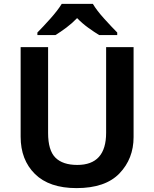

<svg xmlns="http://www.w3.org/2000/svg" viewBox="-20 -956 792 986"><path d="M666 -714H525V-274Q525 -109 377 -109Q302 -109 264.5 -146.5Q227 -184 227 -273V-714H86V-254Q86 -135 159.5 -62.5Q233 10 373 10Q521 10 593.5 -65.5Q666 -141 666 -252ZM457 -936H297Q276 -902 238 -859.5Q200 -817 172 -789V-776H265Q291 -792 320.5 -814Q350 -836 376 -863Q402 -836 432.5 -814Q463 -792 489 -776H582V-789Q555 -816 516 -859Q477 -902 457 -936Z"/></svg>

Font: Noto Sans UI
Style: Bold
Weight: 700
Designer: Monotype Design Team
Foundry: Monotype Imaging Inc.
Version: Version 1.901